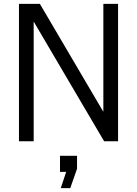

<svg xmlns="http://www.w3.org/2000/svg" viewBox="-20 -730 708 992"><path d="M78 0V-710H186L513 -154H514V-710H590V0H518L155 -617H154V0ZM294 242 322 158H290V75H378V142L343 242Z"/></svg>

Font: Special Gothic
Style: Regular
Weight: 400
Designer: Alistair McCready
Foundry: Monolith
Version: Version 1.010; ttfautohint (v1.8.4.7-5d5b)